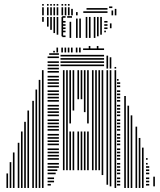

<svg xmlns="http://www.w3.org/2000/svg" viewBox="-20 -932 795 952"><path d="M20 0H12V-72H20ZM36 0H28V-128H36ZM52 0H44V-176H52ZM76 0H68V-224H76ZM92 0H84V-280H92ZM108 0H100V-328H108ZM124 0H116V-384H124ZM148 0H140V-432H148ZM164 0H156V-488H164ZM180 0H172V-536H180ZM196 0H188V-584H196ZM232 -12H216V-20H232ZM248 -28H216V-36H248ZM248 -44H216V-52H248ZM256 -68H216V-76H256ZM264 -84H216V-92H264ZM272 -100H216V-108H272ZM272 -116H216V-124H272ZM272 -140H216V-148H272ZM272 -156H216V-164H272ZM272 -172H216V-180H272ZM272 -188H216V-196H272ZM272 -212H216V-220H272ZM272 -228H216V-236H272ZM272 -244H216V-252H272ZM272 -260H216V-268H272ZM272 -284H216V-292H272ZM272 -300H216V-308H272ZM272 -316H216V-324H272ZM272 -332H216V-340H272ZM272 -356H216V-364H272ZM272 -372H216V-380H272ZM272 -388H216V-396H272ZM272 -404H216V-412H272ZM272 -428H216V-436H272ZM272 -444H216V-452H272ZM272 -460H216V-468H272ZM272 -476H216V-484H272ZM272 -500H216V-508H272ZM272 -516H216V-524H272ZM272 -532H216V-540H272ZM272 -548H216V-556H272ZM272 -572H216V-580H272ZM272 -588H216V-596H272ZM272 -604H216V-612H272ZM272 -620H216V-628H272ZM272 -644H216V-652H272ZM272 -660H224V-668H272ZM300 -88H292V-584H300ZM316 -88H308V-584H316ZM332 -88H324V-280H332ZM332 -320H324V-584H332ZM348 -88H340V-280H348ZM348 -384H340V-584H348ZM372 -88H364V-280H372ZM372 -440H364V-584H372ZM388 -88H380V-280H388ZM388 -440H380V-584H388ZM404 -88H396V-280H404ZM404 -376H396V-584H404ZM420 -88H412V-280H420ZM420 -320H412V-584H420ZM444 -88H436V-584H444ZM460 -88H452V-584H460ZM476 -88H468V-584H476ZM492 -64H484V-584H492ZM496 -604H280V-612H496ZM496 -620H280V-628H496ZM496 -636H280V-644H496ZM496 -652H280V-660H496ZM516 -16H508V-584H516ZM532 -8H524V-584H532ZM556 0H548V-584H556ZM576 -12H560V-20H576ZM576 -28H560V-36H576ZM576 -44H560V-52H576ZM576 -68H560V-76H576ZM576 -84H560V-92H576ZM576 -100H560V-108H576ZM576 -116H560V-124H576ZM576 -140H560V-148H576ZM576 -156H560V-164H576ZM576 -172H560V-180H576ZM576 -188H560V-196H576ZM576 -212H560V-220H576ZM576 -228H560V-236H576ZM576 -244H560V-252H576ZM576 -260H560V-268H576ZM576 -284H560V-292H576ZM576 -300H560V-308H576ZM576 -316H560V-324H576ZM576 -332H560V-340H576ZM576 -356H560V-364H576ZM576 -372H560V-380H576ZM576 -388H560V-396H576ZM576 -404H560V-412H576ZM576 -428H560V-436H576ZM576 -444H560V-452H576ZM576 -460H560V-468H576ZM576 -476H560V-484H576ZM576 -500H560V-508H576ZM576 -516H560V-524H576ZM568 -532H560V-540H568ZM516 -592H508V-656H516ZM532 -592H524V-648H532ZM556 -592H548V-600H556ZM604 0H596V-440H604ZM620 0H612V-408H620ZM636 0H628V-360H636ZM660 0H652V-304H660ZM676 0H668V-248H676ZM692 0H684V-200H692ZM720 -12H704V-20H720ZM720 -28H704V-36H720ZM720 -44H704V-52H720ZM720 -68H704V-76H720ZM720 -84H704V-92H720ZM720 -100H704V-108H720ZM712 -116H704V-124H712ZM712 -140H704V-148H712ZM748 -8H740V-56H748ZM604 -440H596V-456H604ZM252 -672H244V-680H252ZM268 -672H260V-688H268ZM292 -672H284V-688H292ZM308 -672H300V-688H308ZM324 -672H316V-688H324ZM340 -672H332V-688H340ZM364 -672H356V-688H364ZM380 -672H372V-688H380ZM496 -684H392V-692H496ZM268 -688H260V-696H268ZM292 -688H284V-696H292ZM308 -688H300V-696H308ZM324 -688H316V-696H324ZM340 -688H332V-696H340ZM364 -688H356V-696H364ZM380 -688H372V-696H380ZM428 -688H420V-704H428ZM468 -688H460V-704H468ZM197 -824H189V-848H197ZM221 -800H213V-848H221ZM237 -784H229V-848H237ZM253 -768H245V-848H253ZM269 -760H261V-848H269ZM293 -752H285V-848H293ZM305 -748H289V-756H305ZM305 -772H289V-780H305ZM305 -788H289V-796H305ZM305 -804H289V-812H305ZM305 -820H289V-828H305ZM305 -844H289V-852H305ZM333 -744H325V-824H333ZM337 -844H313V-852H337ZM365 -744H357V-840H365ZM381 -744H373V-840H381ZM413 -744H405V-840H413ZM429 -744H421V-840H429ZM453 -744H445V-840H453ZM469 -752H461V-840H469ZM485 -760H477V-840H485ZM505 -772H497V-780H505ZM513 -788H497V-796H513ZM513 -804H497V-812H513ZM513 -820H497V-828H513ZM533 -792H525V-816H533ZM413 -840H405V-848H413ZM429 -840H421V-848H429ZM453 -840H445V-848H453ZM469 -840H461V-848H469ZM485 -840H477V-848H485ZM197 -856H189V-896H197ZM221 -856H213V-896H221ZM237 -856H229V-896H237ZM253 -856H245V-896H253ZM269 -856H261V-896H269ZM293 -856H285V-896H293ZM309 -856H301V-896H309ZM325 -856H317V-896H325ZM341 -856H333V-888H341ZM365 -856H357V-872H365ZM513 -868H393V-876H513ZM513 -884H409V-892H513ZM541 -856H533V-880H541ZM537 -892H521V-900H537ZM557 -856H549V-880H557ZM557 -880H549V-888H557ZM197 -904H189V-912H197ZM221 -904H213V-912H221ZM237 -904H229V-912H237ZM253 -904H245V-912H253ZM269 -904H261V-912H269ZM293 -904H285V-912H293ZM309 -904H301V-912H309ZM325 -904H317V-912H325Z"/></svg>

Font: Rubik Lines
Style: Regular
Weight: 400
Designer: Hubert and Fischer, NaN
Foundry: Hubert and Fischer, NaN
Version: Version 2.201